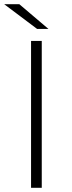

<svg xmlns="http://www.w3.org/2000/svg" viewBox="-26 -895 341 915"><path d="M122 0V-700H173V0ZM151 -757 -6 -875H66L205 -757Z"/></svg>

Font: Montserrat Light Alt1
Style: Light
Weight: 500
Designer: Differentunic
Foundry: Julieta Ulanovsky
Version: 0.1